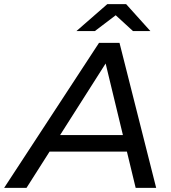

<svg xmlns="http://www.w3.org/2000/svg" viewBox="-74 -907 826 927"><path d="M-54 0 404 -700H503L680 0H581L425 -646H465L54 0ZM116 -175 160 -255H553L567 -175ZM295 -757 444 -887H535L652 -757H568L448 -867H529L384 -757Z"/></svg>

Font: Montserrat Thin Medium
Style: Italic
Weight: 500
Italic angle: -11.3°
Version: Version 9.000